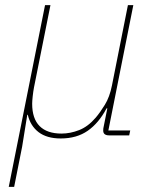

<svg xmlns="http://www.w3.org/2000/svg" viewBox="-20 -526 598 746"><path d="M35 200H14L155 -506H176L112 -186Q109 -170 107 -151.5Q105 -133 105 -123Q105 -65 134 -36Q163 -7 219 -7Q253 -7 287.5 -20.5Q322 -34 352 -69Q369 -89 387.5 -119Q406 -149 415 -194L477 -506H498L401 -19H486L482 0H404Q393 0 387 -4.5Q381 -9 381 -19Q381 -24 381.5 -27.5Q382 -31 383 -35L397 -105H394Q364 -48 321 -18Q278 12 216 12Q162 12 130 -12.5Q98 -37 88 -80H86L66 44Z"/></svg>

Font: IBM Plex Sans Thin
Style: Italic
Weight: 250
Italic angle: -11.31°
Designer: Mike Abbink, Paul van der Laan, Pieter van Rosmalen
Foundry: Bold Monday
Version: Version 3.201